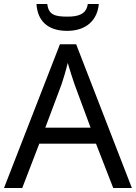

<svg xmlns="http://www.w3.org/2000/svg" viewBox="-20 -938 679 958"><path d="M473 -918H418C411 -866 369 -855 317 -855C256 -855 222 -863 216 -918H162C167 -836 216 -784 315 -784C411 -784 466 -838 473 -918ZM545 0H638L360 -717H279L0 0H91L176 -221H459ZM352 -517 432 -301H206L287 -517C295 -540 308 -583 318 -624C325 -599 346 -533 352 -517Z"/></svg>

Font: Noto Sans Mro
Style: Regular
Weight: 400
Designer: Monotype Design Team
Foundry: Monotype Imaging Inc.
Version: Version 2.001